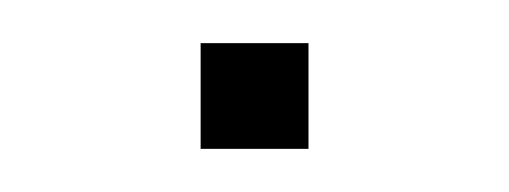

<svg xmlns="http://www.w3.org/2000/svg" viewBox="-20 -328 236 89"><path d="M73 -308H123V-259H73Z"/></svg>

Font: Hepta Slab ExtraLight ExtraLight
Style: Regular
Weight: 250
Version: Version 1.102